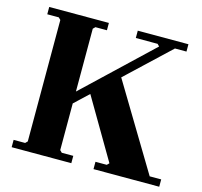

<svg xmlns="http://www.w3.org/2000/svg" viewBox="-99 -778 932 886"><g transform="rotate(15 367.5 -335.0)"><path d="M190 -268 567 -625 557 -635H453V-670H695V-635H640L250 -268ZM30 0V-35H85L95 -45V-625L85 -635H30V-670H315V-635H260L250 -625V-45L260 -35H315V0ZM421 0V-35H475L485 -45L306 -350L429 -452L680 -35H735V0Z"/></g></svg>

Font: Brygada 1918
Style: Regular
Weight: 400
Designer: Mateusz Machalski | Borys Kosmynka | Przemek Hoffer
Foundry: NIEPODLEGLA 2018
Version: Version 3.006